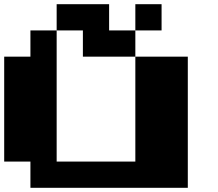

<svg xmlns="http://www.w3.org/2000/svg" viewBox="-20 -1020 1040 915"><path d="M250 -937.5V-1000H375H500V-937.5V-875H562.5H625V-937.5V-1000H687.5H750V-937.5V-875H687.5H625V-812.5V-750H750H875V-437.5V-125H500H125V-187.5V-250H62.5H0V-500V-750H62.5H125V-812.5V-875H187.5H250ZM375 -812.5V-875H312.5H250V-562.5V-250H437.5H625V-500V-750H500H375Z"/></svg>

Font: Press Start 2P
Style: Regular
Weight: 500
Monospace: yes
Version: Version 2.14